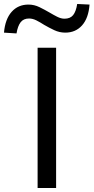

<svg xmlns="http://www.w3.org/2000/svg" viewBox="-77 -945 470 965"><path d="M112 0V-705H205V0ZM6 -777 -57 -781Q-51 -849 -18.5 -885.5Q14 -922 66 -922Q95 -922 121.5 -909Q148 -896 172 -882Q192 -870 211 -860.5Q230 -851 247 -851Q276 -851 290.5 -869Q305 -887 311 -925L373 -922Q368 -854 335.5 -817.5Q303 -781 251 -781Q222 -781 195.5 -793.5Q169 -806 145 -820Q125 -833 106 -842.5Q87 -852 69 -852Q41 -852 26.5 -833Q12 -814 6 -777Z"/></svg>

Font: Nunito Sans 6pt
Style: Regular
Weight: 400
Version: Version 3.101;gftools[0.9.27]